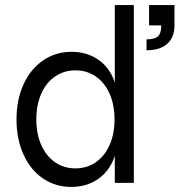

<svg xmlns="http://www.w3.org/2000/svg" viewBox="-20 -720 707 756"><path d="M615 -620H667Q667 -573 638.5 -547.5Q610 -522 557 -522V-565Q589 -565 602 -577Q615 -589 615 -620ZM567 -700H667V-620H567ZM45 -250Q45 -327 72.5 -387.5Q100 -448 149.5 -482Q199 -516 262 -516Q314 -516 355 -492.5Q396 -469 418.5 -427Q441 -385 441 -330V-170Q441 -116 418 -73.5Q395 -31 354 -7.5Q313 16 261 16Q198 16 149 -17.5Q100 -51 72.5 -111.5Q45 -172 45 -250ZM431 -250Q431 -307 411.5 -351Q392 -395 357 -419Q322 -443 277 -443Q232 -443 197 -419Q162 -395 142.5 -351Q123 -307 123 -250Q123 -193 142.5 -149Q162 -105 197 -81Q232 -57 277 -57Q322 -57 357 -81Q392 -105 411.5 -149Q431 -193 431 -250ZM432 -700H507V0H432Z"/></svg>

Font: Uncut Sans Variable
Style: Regular
Weight: 400
Designer: Kasper Nordkvist
Foundry: UNCUT.wtf
Version: Version 1.303;Glyphs 3.1.2 (3151)